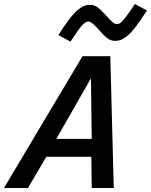

<svg xmlns="http://www.w3.org/2000/svg" viewBox="-52 -934 750 954"><path d="M678.2 -881.8Q646.5 -832.5 622.3 -801Q598.1 -769.5 579.6 -754.9Q561 -740.2 548.3 -735.6Q535.6 -731 520 -731Q501 -731 484.4 -741.9Q467.8 -752.9 441.9 -783.2Q417 -811 405.8 -819.1Q394.5 -827.1 386.2 -827.1Q374 -827.1 356.4 -808.6Q338.9 -790 297.9 -727.1L237.8 -759.8Q269.5 -809.1 293.7 -840.3Q317.9 -871.6 336.4 -886.2Q355 -900.9 367.7 -905.5Q380.4 -910.2 396 -910.2Q414.1 -910.2 430.7 -899.2Q447.3 -888.2 474.1 -857.9Q499.5 -829.6 510 -821.8Q520.5 -814 529.8 -814Q537.6 -814 545.7 -819.6Q553.7 -825.2 572 -848.1Q590.3 -871.1 618.2 -914.1ZM86.9 0H-32.2L357.9 -654.8H496.1L513.2 0H403.8L401.9 -154.8H178.2ZM228 -244.1H403.8L399.9 -544.9Z"/></svg>

Font: IntelOne Mono Medium
Style: Italic
Weight: 500
Italic angle: -16°
Designer: Fred Shallcrass
Foundry: Frere-Jones Type LLC
Version: Version 1.200;hotconv 1.1.0;makeotfexe 2.6.0;FJTRelease1.2